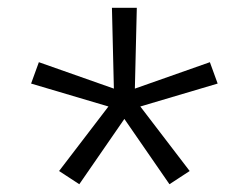

<svg xmlns="http://www.w3.org/2000/svg" viewBox="-20 -783 640 494"><path d="M184 -309 132 -343 259 -509 60 -568 80 -623 273 -555 268 -763H332L327 -555L520 -623L540 -568L341 -509L468 -343L416 -309L300 -477Z"/></svg>

Font: Iosevka Curly Light Extended
Style: Regular
Weight: 300
Width: 7
Monospace: yes
Designer: Belleve Invis
Foundry: Belleve Invis
Version: Version 11.1.0; ttfautohint (v1.8.3)